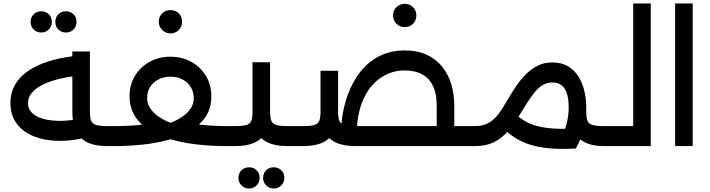

<svg xmlns="http://www.w3.org/2000/svg" viewBox="-20 -840 4083 1104"><path d="M325 -30Q264 -30 211.5 -44Q159 -58 121 -85Q83 -112 61.5 -152.5Q40 -193 40 -247Q40 -308 67.5 -354.5Q95 -401 144.5 -434Q194 -467 260 -487.5Q326 -508 403 -517L415 -403Q369 -398 321 -386.5Q273 -375 232 -356Q191 -337 166 -310Q141 -283 141 -247Q141 -212 166 -189Q191 -166 233 -155.5Q275 -145 325 -145Q363 -145 395.5 -150Q428 -155 456 -164L486 -54Q449 -42 407.5 -36Q366 -30 325 -30ZM596 0Q526 0 482 -21.5Q438 -43 417 -87Q396 -131 396 -198V-544H497V-198Q497 -164 504 -146Q511 -128 532.5 -121.5Q554 -115 596 -115H637V0ZM637 0V-115Q648 -115 652.5 -99.5Q657 -84 657 -58Q657 -32 652.5 -16Q648 0 637 0ZM359 -653Q333 -653 315.5 -670.5Q298 -688 298 -714Q298 -741 315.5 -758Q333 -775 359 -775Q385 -775 402.5 -758Q420 -741 420 -714Q420 -688 402.5 -670.5Q385 -653 359 -653ZM217 -653Q191 -653 173.5 -670.5Q156 -688 156 -714Q156 -741 173.5 -758Q191 -775 217 -775Q243 -775 260.5 -758Q278 -741 278 -714Q278 -688 260.5 -670.5Q243 -653 217 -653Z M637 0V-115Q690 -115 738.5 -118Q787 -121 829 -127Q834 -128 838 -121.5Q842 -115 846.5 -109.5Q851 -104 855 -104Q932 -119 985 -144Q1038 -169 1066 -202Q1094 -235 1094 -275Q1094 -311 1077 -339Q1060 -367 1030 -383Q1000 -399 960 -399Q921 -399 890.5 -383Q860 -367 843 -339.5Q826 -312 826 -276Q826 -236 855.5 -201.5Q885 -167 941 -142Q997 -117 1078 -103Q1083 -102 1087 -108Q1091 -114 1095.5 -120.5Q1100 -127 1104 -126Q1144 -121 1188.5 -118Q1233 -115 1282 -115V0Q1160 0 1058 -17Q956 -34 881.5 -68.5Q807 -103 766 -157.5Q725 -212 725 -287Q725 -354 756.5 -405Q788 -456 841.5 -485Q895 -514 960 -514Q1025 -514 1078 -485.5Q1131 -457 1163 -405.5Q1195 -354 1195 -286Q1195 -218 1162.5 -169Q1130 -120 1074.5 -87.5Q1019 -55 947 -35.5Q875 -16 795.5 -8Q716 0 637 0ZM1282 0V-115Q1293 -115 1297.5 -99.5Q1302 -84 1302 -58Q1302 -32 1297.5 -16Q1293 0 1282 0ZM637 0Q626 0 621.5 -16Q617 -32 617 -59Q617 -85 621.5 -100Q626 -115 637 -115ZM960 -648Q932 -648 912.5 -667.5Q893 -687 893 -715Q893 -744 912.5 -763Q932 -782 960 -782Q989 -782 1008 -763Q1027 -744 1027 -715Q1027 -687 1008 -667.5Q989 -648 960 -648Z M1282 0V-115H1333Q1376 -115 1397 -121.5Q1418 -128 1425 -146Q1432 -164 1432 -198V-482H1533V-198Q1533 -131 1512 -87Q1491 -43 1447 -21.5Q1403 0 1333 0ZM1632 0Q1562 0 1518 -21.5Q1474 -43 1453 -87Q1432 -131 1432 -198H1533Q1533 -164 1540 -146Q1547 -128 1568.5 -121.5Q1590 -115 1632 -115H1673V0ZM1673 0V-115Q1684 -115 1688.5 -99.5Q1693 -84 1693 -58Q1693 -32 1688.5 -16Q1684 0 1673 0ZM1282 0Q1271 0 1266.5 -16Q1262 -32 1262 -59Q1262 -85 1266.5 -100Q1271 -115 1282 -115ZM1554 244Q1528 244 1510.5 226Q1493 208 1493 183Q1493 156 1510.5 139Q1528 122 1554 122Q1580 122 1597.5 139Q1615 156 1615 183Q1615 208 1597.5 226Q1580 244 1554 244ZM1412 244Q1386 244 1368.5 226Q1351 208 1351 183Q1351 156 1368.5 139Q1386 122 1412 122Q1438 122 1455.5 139Q1473 156 1473 183Q1473 208 1455.5 226Q1438 244 1412 244Z M2543 0V-115H2711V0ZM1673 0Q1662 0 1657.5 -16Q1653 -32 1653 -59Q1653 -85 1657.5 -100Q1662 -115 1673 -115ZM2491 0V-236Q2491 -301 2470 -345Q2449 -389 2408 -412Q2367 -435 2307 -435Q2258 -435 2216 -418Q2174 -401 2140 -370Q2106 -339 2082 -295Q2058 -251 2045 -196.5Q2032 -142 2032 -79H1941Q1941 -121 1948.5 -171.5Q1956 -222 1973 -275Q1990 -328 2018 -377Q2046 -426 2086.5 -465Q2127 -504 2182 -527Q2237 -550 2307 -550Q2380 -550 2434 -525Q2488 -500 2523 -456Q2558 -412 2575 -355.5Q2592 -299 2592 -236V0ZM1673 0V-115H1724Q1767 -115 1788 -121.5Q1809 -128 1816 -146Q1823 -164 1823 -198V-433H1924V-198Q1924 -131 1903 -87Q1882 -43 1838 -21.5Q1794 0 1724 0ZM2023 0Q1953 0 1909 -21.5Q1865 -43 1844 -87Q1823 -131 1823 -198H1924Q1924 -164 1931 -146Q1938 -128 1959.5 -121.5Q1981 -115 2023 -115H2592V0ZM2711 0V-115Q2722 -115 2726.5 -99.5Q2731 -84 2731 -58Q2731 -32 2726.5 -16Q2722 0 2711 0ZM2307 -684Q2279 -684 2259.5 -703.5Q2240 -723 2240 -751Q2240 -780 2259.5 -799Q2279 -818 2307 -818Q2336 -818 2355 -799Q2374 -780 2374 -751Q2374 -723 2355 -703.5Q2336 -684 2307 -684Z M3450 0Q3385 0 3343 -21.5Q3301 -43 3280.5 -87Q3260 -131 3260 -198V-222H3351V-198Q3351 -164 3358 -146Q3365 -128 3386.5 -121.5Q3408 -115 3450 -115H3491V0ZM2711 0Q2700 0 2695.5 -16Q2691 -32 2691 -59Q2691 -85 2695.5 -100Q2700 -115 2711 -115ZM2711 0V-115Q2759 -115 2791 -134Q2823 -153 2847.5 -186Q2872 -219 2895 -260Q2918 -300 2944 -339Q2970 -378 3001 -410Q3032 -442 3070 -461.5Q3108 -481 3156 -481Q3209 -481 3246.5 -458.5Q3284 -436 3307 -398.5Q3330 -361 3340.5 -315Q3351 -269 3351 -222Q3351 -171 3337 -106.5Q3323 -42 3291 14L3203 -43Q3226 -83 3238 -129Q3250 -175 3250 -222Q3250 -296 3226 -331Q3202 -366 3156 -366Q3127 -366 3101.5 -351.5Q3076 -337 3048 -301.5Q3020 -266 2982 -202Q2942 -134 2903.5 -89Q2865 -44 2819.5 -22Q2774 0 2711 0ZM3286 -101 3291 14Q3201 19 3135 12.5Q3069 6 3019.5 -11Q2970 -28 2931.5 -54.5Q2893 -81 2860 -115L2933 -195Q2970 -157 3016.5 -134.5Q3063 -112 3128.5 -104Q3194 -96 3286 -101ZM3491 0V-115Q3502 -115 3506.5 -99.5Q3511 -84 3511 -58Q3511 -32 3506.5 -16Q3502 0 3491 0Z M3491 0V-115H3621V-820H3722V0ZM3491 0Q3480 0 3475.5 -16Q3471 -32 3471 -59Q3471 -85 3475.5 -100Q3480 -115 3491 -115Z M3862 0V-820H3963V0Z"/></svg>

Font: Alexandria
Style: Regular
Weight: 400
Designer: Mohamed Gaber
Foundry: Kief Type Foundry
Version: Version 5.100